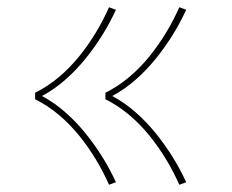

<svg xmlns="http://www.w3.org/2000/svg" viewBox="-20 -605 640 530"><path d="M475 -95Q459 -131 438.5 -165Q418 -199 393 -230Q368 -261 337.5 -287Q307 -313 271 -331V-349Q307 -367 337.5 -393Q368 -419 393 -450Q418 -481 438.5 -515Q459 -549 475 -585L494 -578Q477 -541 456 -507.5Q435 -474 410 -443Q385 -412 355 -385.5Q325 -359 290 -340Q325 -321 355 -294.5Q385 -268 410 -237Q435 -206 456 -172.5Q477 -139 494 -102ZM281 -95Q265 -131 244.5 -165Q224 -199 199 -230Q174 -261 143.5 -287Q113 -313 77 -331V-349Q113 -367 143.5 -393Q174 -419 199 -450Q224 -481 244.5 -515Q265 -549 281 -585L300 -578Q283 -541 262 -507.5Q241 -474 216 -443Q191 -412 161 -385.5Q131 -359 96 -340Q131 -321 161 -294.5Q191 -268 216 -237Q241 -206 262 -172.5Q283 -139 300 -102Z"/></svg>

Font: Iosevka Slab Thin Extended
Style: Regular
Weight: 100
Width: 7
Monospace: yes
Designer: Belleve Invis
Foundry: Belleve Invis
Version: Version 11.1.1; ttfautohint (v1.8.3)